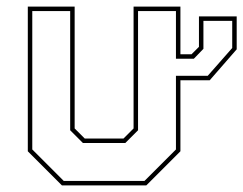

<svg xmlns="http://www.w3.org/2000/svg" viewBox="-20 -560 735 580"><path d="M581 -510.5H695V-411L613.5 -317.5H525V-103L422 0H167L64 -103V-540H205.5V-172L236 -141.5H353L383.5 -172V-540H525V-396H558.5L581 -418.5ZM172.5 -13.5H416.5L511.5 -108.5V-331H607.5L681.5 -415V-497H594.5V-412.5L565.5 -382.5H511.5V-526.5H397V-166.5L358.5 -128H230.5L192 -166.5V-526.5H77.5V-108.5Z"/></svg>

Font: Tourney Expanded Thin
Style: Regular
Weight: 100
Width: 7
Designer: Tyler Finck
Foundry: Etcetera Type Co
Version: Version 1.010; ttfautohint (v1.8.3)